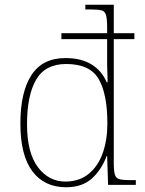

<svg xmlns="http://www.w3.org/2000/svg" viewBox="-20 -780 610 810"><path d="M259 10Q167 10 116.5 -57.5Q66 -125 66 -259Q66 -391 112.5 -463Q159 -535 256 -535Q323 -535 366.5 -508Q410 -481 430 -433H434Q434 -447 433.5 -460.5Q433 -474 432.5 -487Q432 -500 432 -512.5Q432 -525 432 -535V-615H239V-640H432V-662Q432 -699 427.5 -715.5Q423 -732 409.5 -736Q396 -740 367 -740H340V-760H460V-640H547V-615H460V-94Q460 -59 464.5 -43.5Q469 -28 484 -24Q499 -20 532 -20H553V0H436L432 -122H430Q408 -63 367 -26.5Q326 10 259 10ZM258 -14Q317 -15 356 -48Q395 -81 414 -136Q433 -191 433 -259Q433 -384 396 -447Q359 -510 259 -510Q171 -510 132.5 -444Q94 -378 94 -256Q94 -135 140.5 -74Q187 -13 258 -14Z"/></svg>

Font: Noto Rashi Hebrew Thin
Style: Regular
Weight: 250
Version: Version 1.006